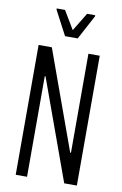

<svg xmlns="http://www.w3.org/2000/svg" viewBox="-97 -947 638 1002"><g transform="rotate(10 222.0 -446.0)"><path d="M60 0V-688H130L320 -163H324V-688H384V0H317L124 -533H120V0ZM188 -757 120 -886V-892H164L222 -795L281 -892H324V-886L255 -757Z"/></g></svg>

Font: Saira ExtraCondensed
Style: Regular
Weight: 400
Width: 2
Designer: Hector Gatti with collaboration of the Omnibus-Type team
Foundry: Omnibus-Type
Version: Version 1.101